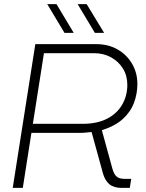

<svg xmlns="http://www.w3.org/2000/svg" viewBox="-20 -915 713 935"><path d="M42 0 152 -700H450Q508 -700 553 -674Q598 -648 623.5 -604Q649 -560 649 -506Q649 -459 632.5 -414.5Q616 -370 578 -335.5Q540 -301 476 -281L527 -95Q534 -68 547 -56Q560 -44 586 -44H619L612 0H572Q534 0 512.5 -18Q491 -36 481 -72L426 -272Q412 -271 399 -269.5Q386 -268 373 -268H133L91 0ZM140 -312H382Q453 -312 501.5 -337Q550 -362 575 -405.5Q600 -449 600 -502Q600 -547 578.5 -581.5Q557 -616 520.5 -636Q484 -656 438 -656H194ZM442 -755 358 -895H402L487 -755ZM294 -755 210 -895H255L339 -755Z"/></svg>

Font: MuseoModerno ExtraLight
Style: Italic
Weight: 250
Italic angle: -9°
Designer: Pablo Cosgaya, Héctor Gatti, Marcela Romero, and the Authors of The MuseoModerno Project.
Foundry: Omnibus-Type Team
Version: Version 1.003